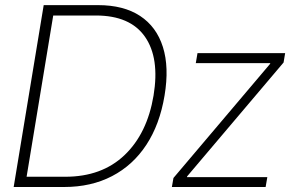

<svg xmlns="http://www.w3.org/2000/svg" viewBox="-20 -748 1161 768"><path d="M236.3 0H34.7L154.8 -727.5H372.1Q474.6 -727.5 540.3 -684.3Q606 -641.1 631.6 -560.1Q657.2 -479 638.2 -365.7Q619.1 -250.5 565.4 -168.7Q511.7 -86.9 428.2 -43.5Q344.7 0 236.3 0ZM86.4 -41H241.2Q387.2 -41 478 -127.4Q568.8 -213.9 594.2 -365.7Q619.1 -516.1 559.8 -601.1Q500.5 -686 363.3 -686H192.9ZM667.5 0 673.8 -36.1 1060.5 -492.7 1061 -495.6H763.2L770 -535.6H1120.6L1114.3 -498L728.5 -42.5L728 -39.6H1049.3L1042.5 0Z"/></svg>

Font: Inter Display Extra Light
Style: Italic
Weight: 200
Italic angle: -9.39999°
Designer: Rasmus Andersson
Foundry: rsms
Version: Version 4.000;git-4fc901f